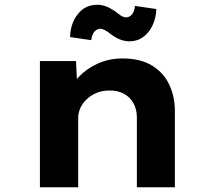

<svg xmlns="http://www.w3.org/2000/svg" viewBox="-20 -788 898 808"><path d="M148 0V-531H300L306 -401L266 -390Q279 -430 311.5 -464.5Q344 -499 391.5 -520.5Q439 -542 496 -542Q568 -542 616.5 -514Q665 -486 690.5 -435.5Q716 -385 716 -319V0H556V-293Q556 -328 541.5 -354Q527 -380 500.5 -394Q474 -408 439 -407Q409 -407 385 -396.5Q361 -386 343.5 -369Q326 -352 317.5 -332Q309 -312 309 -292V0H229Q194 0 174 0Q154 0 148 0ZM525 -614Q508 -614 490 -620Q472 -626 449 -642Q432 -656 421 -661.5Q410 -667 403 -667Q389 -667 378 -655.5Q367 -644 364 -619L275 -632Q276 -688 307 -728Q338 -768 390 -768Q407 -768 424 -762Q441 -756 464 -741Q477 -730 488.5 -722.5Q500 -715 511 -715Q525 -715 535.5 -727.5Q546 -740 548 -763L638 -750Q637 -715 623 -683.5Q609 -652 583.5 -633Q558 -614 525 -614Z"/></svg>

Font: Lexend Giga
Style: Bold
Weight: 700
Version: Version 1.007